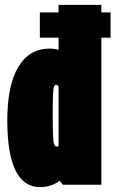

<svg xmlns="http://www.w3.org/2000/svg" viewBox="-20 -760 475 790"><path d="M238 0 226 -17Q212 -5 190 2.5Q168 10 145 10Q10 10 10 -265Q10 -408 55 -484Q100 -560 184 -560Q204 -560 221 -555V-605H144V-709H221V-740H397V-709H435V-605H397V0ZM221 -160V-405Q216 -411 211 -411Q205 -411 202 -402.5Q199 -394 198 -369Q197 -344 197 -294Q197 -237 198 -207.5Q199 -178 202.5 -167.5Q206 -157 212 -157Q218 -157 221 -160Z"/></svg>

Font: Georama ExtraCondensed Black
Style: Regular
Weight: 900
Width: 2
Designer: Jean-Baptiste Levee
Foundry: Production Type
Version: Version 1.000